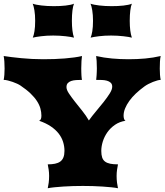

<svg xmlns="http://www.w3.org/2000/svg" viewBox="-20 -1001 875 1021"><path d="M233.9 0Q236.8 -12.2 239 -29.5Q241.2 -46.9 241.2 -65.4Q241.2 -82.5 238.8 -98.9Q236.3 -115.2 233.9 -127Q255.9 -127 272.5 -130.4Q289.1 -133.8 300.3 -141.8Q311.5 -149.9 317.1 -163.8Q322.8 -177.7 322.8 -198.7Q322.8 -223.1 315.4 -246.6Q308.1 -270 292 -290.8Q275.9 -311.5 250.2 -328.9Q224.6 -346.2 188 -358.9Q194.8 -361.3 197.5 -368.4Q200.2 -375.5 200.2 -385.7Q200.2 -404.8 194.8 -424.1Q189.5 -443.4 176.8 -463.1Q164.1 -482.9 142.6 -503.7Q121.1 -524.4 88.4 -546.4Q82 -550.8 71 -555.9Q60.1 -561 47.4 -565.4Q34.7 -569.8 22 -573Q9.3 -576.2 -0.5 -576.2Q2 -587.9 3.2 -603.3Q4.4 -618.7 4.4 -636.2Q4.4 -655.3 3.2 -673.1Q2 -690.9 -0.5 -703.1Q17.6 -700.2 41.7 -697.3Q65.9 -694.3 93.3 -691.7Q120.6 -689 150.1 -687.5Q179.7 -686 209.5 -686Q239.7 -686 269 -687Q298.3 -688 325 -690.2Q351.6 -692.4 374.8 -695.6Q397.9 -698.7 416 -703.1Q414.6 -694.8 413.3 -677Q412.1 -659.2 412.1 -637.2Q412.1 -628.4 412.4 -618.7Q412.6 -608.9 413.1 -600.3Q413.6 -591.8 414.3 -585.4Q415 -579.1 416 -576.2Q399.9 -576.2 384.8 -575.2Q369.6 -574.2 358.4 -570.3Q347.2 -566.4 340.3 -558.8Q333.5 -551.3 333.5 -537.6Q333.5 -523.4 346.7 -503.7Q359.9 -483.9 378.4 -460.4Q397 -437 417.5 -411.4Q438 -385.7 452.6 -360.4Q469.2 -383.8 490.7 -409.2Q512.2 -434.6 531.2 -458.7Q550.3 -482.9 563.5 -503.9Q576.7 -524.9 576.7 -540Q576.7 -553.7 568.8 -561Q561 -568.4 548.8 -571.8Q536.6 -575.2 521.5 -575.7Q506.3 -576.2 491.2 -576.2Q491.7 -579.1 492.4 -585.7Q493.2 -592.3 493.7 -600.6Q494.1 -608.9 494.6 -618.4Q495.1 -627.9 495.1 -637.2Q495.1 -659.2 493.9 -677Q492.7 -694.8 491.2 -703.1Q532.7 -693.8 575.9 -689.9Q619.1 -686 663.6 -686Q709.5 -686 752.2 -689.9Q794.9 -693.8 834.5 -703.1Q831.5 -690.9 830.6 -673.1Q829.6 -655.3 829.6 -636.2Q829.6 -618.7 830.8 -603.3Q832 -587.9 834.5 -576.2Q827.6 -576.2 816.7 -573.2Q805.7 -570.3 793.5 -565.4Q781.2 -560.5 769 -554.2Q756.8 -547.9 747.6 -541Q722.7 -522.9 702.4 -503.7Q682.1 -484.4 667.7 -464.4Q653.3 -444.3 645.3 -424.6Q637.2 -404.8 637.2 -385.7Q637.2 -377.4 639.6 -369.1Q642.1 -360.8 647.9 -358.9Q615.7 -354 591.3 -337.2Q566.9 -320.3 550.8 -297.4Q534.7 -274.4 526.6 -248.3Q518.6 -222.2 518.6 -198.7Q518.6 -177.7 523.2 -163.8Q527.8 -149.9 538.6 -141.8Q549.3 -133.8 566.2 -130.4Q583 -127 607.4 -127Q605 -115.2 602.5 -98.9Q600.1 -82.5 600.1 -65.4Q600.1 -46.9 602.3 -29.5Q604.5 -12.2 607.4 0Q593.3 -2.9 571.8 -5.1Q550.3 -7.3 524.9 -9Q499.5 -10.7 472.7 -11.5Q445.8 -12.2 420.9 -12.2Q396 -12.2 368.9 -11.5Q341.8 -10.7 316.4 -9Q291 -7.3 269.3 -5.1Q247.6 -2.9 233.9 0ZM461.9 -800.8Q467.3 -813 470.9 -835Q474.6 -856.9 474.6 -890.6Q474.6 -921.4 470.7 -945.3Q466.8 -969.2 461.4 -981.4Q468.8 -978.5 481 -976.1Q493.2 -973.6 508.1 -971.9Q522.9 -970.2 539.6 -969.2Q556.2 -968.3 573.2 -968.3Q589.4 -968.3 605.5 -969Q621.6 -969.7 636.2 -971.4Q650.9 -973.1 662.6 -975.6Q674.3 -978 681.2 -981.4Q675.8 -968.8 672.9 -945.1Q669.9 -921.4 669.9 -890.6Q669.9 -833 681.2 -800.8Q674.3 -802.7 662.6 -804.7Q650.9 -806.6 636.2 -808.3Q621.6 -810.1 604.7 -811Q587.9 -812 570.8 -812Q535.6 -812 506.3 -808.3Q477.1 -804.7 461.9 -800.8ZM154.3 -800.8Q159.7 -813 163.3 -835Q167 -856.9 167 -890.6Q167 -921.4 163.1 -945.3Q159.2 -969.2 153.8 -981.4Q161.1 -978.5 173.3 -976.1Q185.5 -973.6 200.4 -971.9Q215.3 -970.2 231.9 -969.2Q248.5 -968.3 265.6 -968.3Q281.7 -968.3 297.9 -969Q314 -969.7 328.6 -971.4Q343.3 -973.1 355 -975.6Q366.7 -978 373.5 -981.4Q368.2 -968.8 365.2 -945.1Q362.3 -921.4 362.3 -890.6Q362.3 -833 373.5 -800.8Q366.7 -802.7 355 -804.7Q343.3 -806.6 328.6 -808.3Q314 -810.1 297.1 -811Q280.3 -812 263.2 -812Q228 -812 198.7 -808.3Q169.4 -804.7 154.3 -800.8Z"/></svg>

Font: Arbutus
Style: Regular
Weight: 400
Designer: Karolina Lach
Foundry: Sorkin Type Co.
Version: Version 1.002